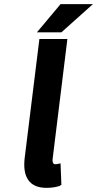

<svg xmlns="http://www.w3.org/2000/svg" viewBox="-20 -894 468 926"><path d="M270 2V1L276 -3L272 -106L262 -104C253 -102 251 -102 246 -102C241 -102 231 -105 234 -129L305 -706H170L99 -132C89 -47 116 12 204 12C231 12 253 8 270 2ZM158 -738H276L428 -874H272Z"/></svg>

Font: Falling Sky
Style: SeBdObl
Weight: 600
Designer: Paul D. Hunt
Foundry: Adobe Systems Incorporated
Version: Version 1.02